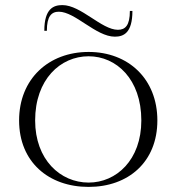

<svg xmlns="http://www.w3.org/2000/svg" viewBox="-20 -719 694 754"><path d="M328 15C484 15 598 -83 598 -246C598 -409 484 -515 328 -515C171 -515 55 -409 55 -246C55 -83 171 15 328 15ZM328 -2C217 -2 118 -92 118 -246C118 -407 217 -498 328 -498C437 -498 535 -408 535 -246C535 -91 437 -2 328 -2ZM211 -673C275 -673 357 -575 431 -575C465 -575 500 -589 500 -676H490C490 -619 472 -602 443 -602C379 -602 298 -699 225 -699C191 -699 154 -686 154 -598H164C164 -655 182 -673 211 -673Z"/></svg>

Font: Sprat Light
Style: Regular
Weight: 300
Designer: Ethan Nakache
Foundry: Collletttivo
Version: Version 2.000;Glyphs 3.2 (3217)